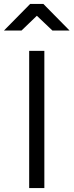

<svg xmlns="http://www.w3.org/2000/svg" viewBox="-63 -954 373 974"><path d="M85 0H162V-696H85ZM-43 -799H46L124 -874L203 -799H290L157 -934H90Z"/></svg>

Font: TitilliumText22L
Style: 400 wt
Weight: 400
Designer: Campivisivi
Foundry: Campivisivi
Version: 1.000